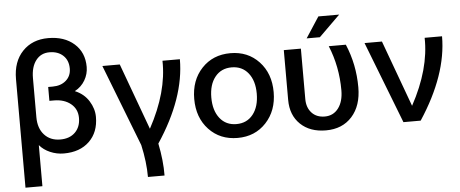

<svg xmlns="http://www.w3.org/2000/svg" viewBox="-56 -848 2843 1187"><g transform="rotate(-5 1365.5 -254.5)"><path d="M57 -474Q57 -582 117.5 -645.5Q178 -709 277 -709Q377 -709 438 -655Q499 -601 499 -511Q499 -467 476.5 -428.5Q454 -390 413 -368Q469 -345 499 -297Q529 -249 529 -198Q529 -103 470.5 -46.5Q412 10 312 10Q268 10 227.5 -7.5Q187 -25 162 -55V200H57ZM162 -228Q162 -159 199 -118.5Q236 -78 298 -78Q356 -78 390 -111.5Q424 -145 424 -201Q424 -256 383.5 -289Q343 -322 279 -322H251V-408H279Q330 -408 362 -436Q394 -464 394 -510Q394 -561 362 -591Q330 -621 277 -621Q224 -621 193 -580.5Q162 -540 162 -471Z M596 -508H704L855 -96Q974 -315 969 -508H1077Q1077 -268 899 0Q921 107 920 200H817Q817 107 793 0Z M1637 -255Q1637 -140 1568 -66Q1499 8 1391 8Q1282 8 1213 -65.5Q1144 -139 1144 -255Q1144 -371 1213 -444.5Q1282 -518 1391 -518Q1499 -518 1568 -444.5Q1637 -371 1637 -255ZM1250 -255Q1250 -174 1288 -126Q1326 -78 1391 -78Q1456 -78 1494 -126Q1532 -174 1532 -255Q1532 -335 1494 -382.5Q1456 -430 1391 -430Q1326 -430 1288 -382.5Q1250 -335 1250 -255Z M1939 9Q1840 9 1781 -47.5Q1722 -104 1722 -199V-508H1828V-195Q1828 -142 1858 -109.5Q1888 -77 1939 -77Q1992 -77 2023.5 -118.5Q2055 -160 2055 -230Q2055 -377 2001 -508H2107Q2161 -381 2161 -239Q2161 -125 2101 -58Q2041 9 1939 9ZM1869 -568 1953 -697H2082L1951 -568Z M2223 -508H2331L2482 -96Q2601 -315 2596 -508H2704Q2704 -269 2527 0H2420Z"/></g></svg>

Font: LT Superior Semi-bold
Style: Regular
Weight: 600
Designer: Daniel Lyons
Foundry: LyonsType
Version: Version 1.0